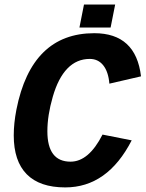

<svg xmlns="http://www.w3.org/2000/svg" viewBox="-20 -815 641 845"><path d="M188.5 -237.3Q188.5 -103.5 290.5 -103.5Q370.6 -103.5 431.2 -222.7L559.6 -197.3Q453.1 9.8 267.1 9.8Q154.8 9.8 97.7 -48.1Q40.5 -106 40.5 -219.2Q40.5 -272 52.2 -332.5Q118.7 -668.9 395 -668.9Q578.1 -668.9 600.6 -479L461.4 -446.8Q457 -499 434.6 -527.3Q412.1 -555.7 375 -555.7Q317.9 -555.7 277.1 -513.9Q236.3 -472.2 212.4 -389.6Q188.5 -307.1 188.5 -237.3ZM329.6 -693.8 349.6 -794.9H486.8L466.8 -693.8Z"/></svg>

Font: Cousine
Style: Bold Italic
Weight: 700
Italic angle: -12°
Monospace: yes
Designer: Steve Matteson
Foundry: Ascender Corporation
Version: Version 1.20